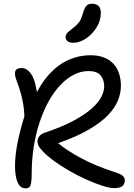

<svg xmlns="http://www.w3.org/2000/svg" viewBox="-20 -1010 727 1043"><path d="M118.4 13Q90 13 75.8 -18.9Q61.6 -50.8 61.6 -110Q61.6 -162.2 74.1 -228.1Q86.6 -294 112.6 -378.6Q111.4 -412 106.7 -440.7Q102 -469.4 93.6 -501.4Q85.2 -533.4 69.6 -573.6Q57 -607.4 63.4 -624Q69.8 -640.6 97 -640.6Q129 -640.6 152.3 -603Q175.6 -565.4 185 -474.4L159.8 -468Q198.2 -552.4 246.7 -605.8Q295.2 -659.2 352.2 -684.6Q409.2 -710 471.2 -710Q514.4 -710 546 -697.2Q577.6 -684.4 597.6 -661.9Q617.6 -639.4 627.2 -609.2Q636.8 -579 636.8 -544.2Q636.8 -505 620.9 -464.8Q605 -424.6 566.6 -384.5Q528.2 -344.4 462.2 -305.9Q396.2 -267.4 295.8 -232.2Q344 -191.8 422.5 -149.9Q501 -108 597.2 -77.2Q634 -66 646 -55.2Q658 -44.4 658 -30.6Q658 -9.6 644.2 1.2Q630.4 12 600.2 12Q577 12 536.2 -0.9Q495.4 -13.8 446.7 -35.8Q398 -57.8 349.5 -86.2Q301 -114.6 260.4 -145.6Q219.8 -176.6 195.8 -207.6Q184.8 -223.6 183.7 -239.6Q182.6 -255.6 192.8 -268.9Q203 -282.2 223.6 -289.4Q315.6 -320.2 377.7 -353.3Q439.8 -386.4 476.8 -419.1Q513.8 -451.8 529.9 -482.9Q546 -514 546 -541.6Q546 -575.8 526.7 -599.9Q507.4 -624 461.2 -624Q419 -624 380.1 -603.8Q341.2 -583.6 306.6 -546.7Q272 -509.8 243.8 -458.7Q215.6 -407.6 195.1 -345.5Q174.6 -283.4 163.4 -213.2Q152.2 -143 152.2 -67.4Q152.2 -33.6 148.9 -16.1Q145.6 1.4 138.6 7.2Q131.6 13 118.4 13ZM377.4 -777.6Q357.8 -777.6 347.1 -786.1Q336.4 -794.6 336.4 -808Q336.4 -822.6 347.1 -833Q357.8 -843.4 377.6 -858.4Q403.4 -878.6 413.7 -895.9Q424 -913.2 431.6 -941.6Q440 -970.2 451.1 -980Q462.2 -989.8 478 -989.8Q503.8 -989.8 515.8 -977.1Q527.8 -964.4 527.8 -939.6Q527.8 -898.8 504.8 -861.5Q481.8 -824.2 447.2 -800.9Q412.6 -777.6 377.4 -777.6Z"/></svg>

Font: Shantell Sans Light
Style: Regular
Weight: 300
Designer: Stephen Nixon, Anya Danilova, Shantell Martin
Foundry: Arrow Type
Version: Version 1.011;[c5ecc13dd]